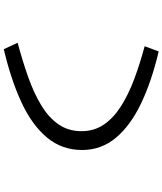

<svg xmlns="http://www.w3.org/2000/svg" viewBox="60 -836 879 1040"><g transform="rotate(90 500.0 -315.5)"><path d="M246 104 211 29Q312 2 399 -29Q486 -60 551.5 -100Q617 -140 653.5 -193Q690 -246 690 -317Q690 -385 655 -437Q620 -489 557 -529.5Q494 -570 410.5 -601.5Q327 -633 230 -659L258 -735Q420 -697 540 -639.5Q660 -582 726 -503Q792 -424 792 -320Q792 -211 724.5 -130Q657 -49 534.5 8Q412 65 246 104Z"/></g></svg>

Font: Inconsolata UltraExpanded Thin
Style: Regular
Weight: 100
Width: 9
Monospace: yes
Designer: Raph Levien, Cyreal, Brenton Simpson
Foundry: Raph Levien, Cyreal, Google
Version: Version 3.100; ttfautohint (v1.8.4.7-5d5b)